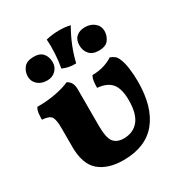

<svg xmlns="http://www.w3.org/2000/svg" viewBox="-169 -824 886 946"><g transform="rotate(-30 274.0 -350.5)"><path d="M261 6Q173 6 123.5 -36.5Q74 -79 74 -177V-284Q74 -329 64 -347Q54 -365 11 -368Q11 -385 13 -402.5Q15 -420 23 -434Q86 -434 135 -444.5Q184 -455 208 -467Q222 -461 230.5 -447Q239 -433 239 -408V-202Q239 -134 257.5 -110Q276 -86 315 -86Q369 -86 399.5 -123Q430 -160 430 -237Q430 -302 405.5 -332.5Q381 -363 325 -368Q325 -385 327 -402.5Q329 -420 337 -434Q375 -434 406.5 -444.5Q438 -455 453 -467Q466 -463 477 -455Q488 -447 495 -429Q505 -407 510 -370.5Q515 -334 515 -295Q515 -150 451 -72Q387 6 261 6ZM296 -524Q273 -523 255 -527Q237 -531 220 -538Q227 -575 229.5 -618.5Q232 -662 229 -698Q265 -707 304 -707Q340 -707 367 -700Q342 -657 324.5 -613.5Q307 -570 296 -524ZM425 -522Q390 -522 372 -542Q354 -562 354 -593Q354 -624 372.5 -640.5Q391 -657 422 -657Q454 -657 475.5 -639Q497 -621 497 -593Q497 -566 481 -544Q465 -522 425 -522ZM132 -522Q98 -522 77.5 -540.5Q57 -559 57 -586Q57 -614 74 -635.5Q91 -657 130 -657Q166 -657 182.5 -637Q199 -617 199 -587Q199 -560 180 -541Q161 -522 132 -522Z"/></g></svg>

Font: Vollkorn ExtraBold
Style: Regular
Weight: 800
Designer: Friedrich Althausen
Foundry: Friedrich Althausen
Version: Version 5.000; ttfautohint (v1.8.3)